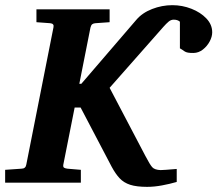

<svg xmlns="http://www.w3.org/2000/svg" viewBox="-36 -707 841 743"><path d="M533.2 16.1Q492.7 16.1 467.8 8.1Q442.9 0 426.8 -17.3Q410.6 -34.7 396 -62L275.9 -291H252.9L209 -69.8Q207.5 -60.5 212.2 -57.9Q216.8 -55.2 225.1 -54.2L276.9 -49.8V0H-16.1V-49.8L46.9 -54.2Q63.5 -54.2 65.9 -70.8L170.9 -601.1Q174.3 -615.7 158.2 -617.2L105 -621.1V-670.9H388.2V-621.1L333 -617.2Q325.7 -616.7 321 -613.3Q316.4 -609.9 314 -600.1L271 -382.8H278.8L491.2 -629.9Q514.2 -657.2 552.5 -672.1Q590.8 -687 630.9 -687Q669.4 -687 704.8 -673.1Q740.2 -659.2 762.7 -635.5Q785.2 -611.8 785.2 -582Q785.2 -564.9 775.4 -546.6Q765.6 -528.3 749.3 -515.4Q732.9 -502.4 712.9 -502Q687.5 -501.5 678.2 -508.3Q668.9 -515.1 660.2 -520V-623Q651.4 -630.9 636.2 -630.9Q625.5 -630.9 616.5 -623.3Q607.4 -615.7 596.2 -603L388.2 -367.2L526.9 -103Q543.9 -70.3 553 -60.1Q562 -49.8 585 -48.8Q590.3 -48.8 605 -49.8Q619.6 -50.8 633.1 -52Q646.5 -53.2 647.9 -53.2V-2.9Q621.1 4.9 590.8 10.5Q560.5 16.1 533.2 16.1Z"/></svg>

Font: Charis
Style: Bold Italic
Weight: 700
Italic angle: -11°
Designer: Walt Agee, Miriam Martin, Annie Olsen, Victor Gaultney, Lorna Priest, Alan Ward, Bob Hallissy, Martin Hosken, Sharon Cor
Foundry: SIL Global
Version: Version 7.000